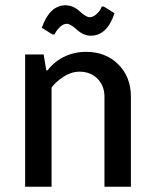

<svg xmlns="http://www.w3.org/2000/svg" viewBox="-20 -706 585 726"><path d="M187 -576H178L138 -601Q168 -686 228 -686Q256 -686 281 -663.5Q306 -641 318 -641Q331 -641 342.5 -650.5Q354 -660 359.5 -670Q365 -680 364 -681H373L413 -656Q385 -571 323 -571Q296 -571 271 -593.5Q246 -616 233 -616Q220 -616 208.5 -605.5Q197 -595 192 -586.5Q187 -578 187 -576ZM305 -510Q380 -510 427.5 -462.5Q475 -415 475 -340V0H375V-340Q375 -382 348.5 -408.5Q322 -435 280 -435Q243 -435 205 -405Q188 -392 175 -375V0H75V-500H145L155 -440H160Q171 -456 195 -475Q244 -510 305 -510Z"/></svg>

Font: Scada
Style: Regular
Weight: 400
Designer: Jovanny Lemonad
Foundry: Jovanny Lemonad
Version: Version 4.100;PS 004.100;hotconv 1.0.88;makeotf.lib2.5.64775